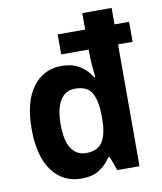

<svg xmlns="http://www.w3.org/2000/svg" viewBox="-85 -829 767 908"><g transform="rotate(-10 298.0 -375.0)"><path d="M233 10Q145 10 93 -60Q41 -130 41 -261Q41 -391 92.5 -461Q144 -531 231 -531Q282 -531 317.5 -509.5Q353 -488 375 -451H380Q377 -479 374.5 -509Q372 -539 372 -558V-585H240V-681H372V-760H513V-681H583V-585H513V0H406L382 -67H375Q352 -32 319 -11Q286 10 233 10ZM276 -105Q330 -105 353.5 -139.5Q377 -174 378 -246V-264Q378 -338 356.5 -376Q335 -414 275 -414Q229 -414 204.5 -374Q180 -334 180 -259Q180 -179 205.5 -142Q231 -105 276 -105Z"/></g></svg>

Font: Noto Sans Sinhala SemiCondensed
Style: Bold
Weight: 700
Width: 4
Designer: Jelle Bosma - Monotype Design Team
Foundry: Monotype Imaging Inc.
Version: Version 2.006; ttfautohint (v1.8.4.7-5d5b)